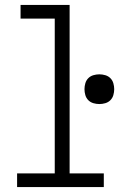

<svg xmlns="http://www.w3.org/2000/svg" viewBox="-20 -755 540 775"><path d="M49 0V-55H201V-680H63V-735H261V-55H399V0ZM381 -335Q369 -335 357 -338.5Q345 -342 336.5 -350.5Q328 -359 324.5 -371Q321 -383 321 -395Q321 -407 324.5 -419Q328 -431 336.5 -439.5Q345 -448 357 -451.5Q369 -455 381 -455Q393 -455 405 -451.5Q417 -448 425.5 -439.5Q434 -431 437.5 -419Q441 -407 441 -395Q441 -383 437.5 -371Q434 -359 425.5 -350.5Q417 -342 405 -338.5Q393 -335 381 -335Z"/></svg>

Font: Iosevka Custom Light
Style: Regular
Weight: 300
Monospace: yes
Designer: Belleve Invis
Foundry: Belleve Invis
Version: Version 27.3.5